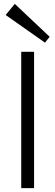

<svg xmlns="http://www.w3.org/2000/svg" viewBox="-20 -966 284 986"><path d="M155 -700V0H89V-700ZM235 -777 211 -747 9 -889 56 -946Z"/></svg>

Font: Pathway Extreme 8pt Thin 12pt ExtraLight
Style: Regular
Weight: 250
Version: Version 1.001;gftools[0.9.26]